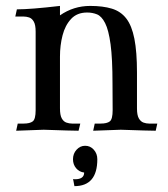

<svg xmlns="http://www.w3.org/2000/svg" viewBox="-20 -446 573 655"><path d="M511.2 0Q489.3 0 392.1 -3.4Q323.7 -0.5 297.9 0L303.2 -24.4H322.8Q345.2 -24.4 354.7 -32Q364.3 -39.6 364.3 -70.3L363.8 -161.1Q363.8 -246.1 357.2 -294.9Q350.6 -343.8 338.6 -367.2Q326.7 -390.6 311 -397Q295.4 -403.3 277.3 -403.3Q242.7 -403.3 222.4 -381.3Q202.1 -359.4 193.4 -325.4Q184.6 -291.5 184.6 -252.9V-76.2Q184.6 -53.2 190.7 -42.2Q196.8 -31.2 206.5 -27.8Q216.3 -24.4 226.1 -24.4H253.9L248 0Q226.6 0 128.9 -3.4Q61 -0.5 35.2 0L40.5 -24.4H60.1Q82 -24.4 91.8 -32Q101.6 -39.6 101.6 -70.3V-337.9Q101.6 -361.3 95.2 -372.3Q88.9 -383.3 79.3 -386.5Q69.8 -389.6 60.1 -389.6H32.2L37.6 -414.1Q84.5 -414.1 184.6 -425.8V-393.6Q231 -425.8 287.6 -425.8Q331.1 -425.8 361.6 -416.5Q392.1 -407.2 410.9 -382.8Q429.7 -358.4 438.5 -313.7Q447.3 -269 447.3 -198.7V-76.2Q447.3 -53.2 453.6 -42.2Q460 -31.2 469.5 -27.8Q479 -24.4 488.8 -24.4H516.6ZM233.9 189 232.4 181.2Q231.4 174.3 230.5 170.9Q229.5 167.5 229.5 166.7Q229.5 166 229.5 165.8Q229.5 165.5 229 165L235.8 165.5Q267.1 165.5 267.1 142.6Q250.5 140.6 239.7 127.9Q229 115.2 229 97.2Q229 78.1 241.2 64.7Q253.4 51.3 270.5 51.3Q288.1 51.3 300 64.7Q312 78.1 312 97.2Q312 189 233.9 189Z"/></svg>

Font: Quaaykop
Style: Regular
Weight: 400
Designer: Tup Wanders
Foundry: Free font, DO NOT SELL
Version: Version 1.00;July 31, 2023;FontCreator 11.5.0.2430 64-bit